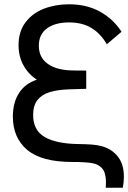

<svg xmlns="http://www.w3.org/2000/svg" viewBox="-20 -755 598 895"><path d="M473 120Q474 103 474 96Q474 52 457.5 31.5Q441 11 409.8 5.5Q378.5 0 317 0Q174 0 107 -56.2Q40 -112.5 40 -211.5Q40 -277 68.5 -321.2Q97 -365.5 151.5 -383.5Q112 -409.5 89.2 -450.8Q66.5 -492 66.5 -544.5Q66.5 -608 99 -651Q131.5 -694 185 -714.5Q238.5 -735 301.5 -735Q384 -735 446 -700.8Q508 -666.5 546.5 -607L478 -548.5Q449.5 -598 406.8 -624.2Q364 -650.5 301.5 -650.5Q238 -650.5 199.5 -623Q161 -595.5 161 -542Q161 -489 199.8 -459.5Q238.5 -430 307 -427Q327 -426 382 -426V-341Q372 -341 300.5 -338.5Q247 -336.5 210.8 -325.2Q174.5 -314 154.5 -288.5Q134.5 -263 134.5 -219Q134.5 -147 189.2 -115.8Q244 -84.5 348.5 -83.5Q382 -83 407.2 -81.2Q432.5 -79.5 454.5 -73.5Q500.5 -61 529 -25.5Q557.5 10 557.5 69Q557.5 93.5 552.5 120Z"/></svg>

Font: CCSD_manrope Medium
Style: Regular
Weight: 500
Designer: Mikhail Sharanda
Foundry: Mikhail Sharanda
Version: Version 4.503